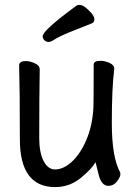

<svg xmlns="http://www.w3.org/2000/svg" viewBox="-20 -739 540 783"><path d="M205 24Q61 24 61 -171Q61 -371 58 -474Q60 -490 85 -490Q102 -490 122 -481Q142 -472 142 -456Q140 -340 140 -175Q140 -118 157.5 -83Q175 -48 205 -48Q238 -48 272.5 -79Q307 -110 332 -168Q357 -226 361 -301Q362 -318 362 -475Q362 -491 390 -491Q407 -491 426.5 -482.5Q446 -474 446 -458Q436 -382 436 -237Q436 -98 470 -36L471 -29Q471 -17 457 1Q443 19 422 19Q393 19 381.5 -29.5Q370 -78 369 -78Q359 -55 312 -15.5Q265 24 205 24ZM178 -568Q167 -568 160.5 -575.5Q154 -583 154 -591Q154 -615 292 -716Q297 -719 303 -719Q316 -719 329.5 -708Q343 -697 354 -684Q365 -671 365 -659Q365 -649 355 -644Q310 -626 267 -609Q224 -592 194 -573Q186 -568 178 -568Z"/></svg>

Font: LXGW WenKai Mono TC
Style: Bold
Weight: 700
Designer: LXGW / Fontworks Inc.
Foundry: LXGW / Fontworks Inc.
Version: Version 1.330